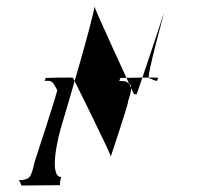

<svg xmlns="http://www.w3.org/2000/svg" viewBox="-20 -565 607 591"><path d="M117 -316C142 -318 143 -312 156 -288C160 -290 87 -68 87 -68C75 -18 74 -12 36 -10C41 -10 45 4 46 6L165 5C163 2 167 -16 168 -20C130 -22 157 -140 173 -190C188 -240 264 -497 271 -545C267 -546 392 -276 392 -276L400 -274C401 -272 484 -523 484 -523C493 -553 427 -317 439 -324C446 -324 448 -318 463 -316L467 -325C470 -328 349 -325 349 -325C353 -328 347 -316 347 -316C369 -316 371 -312 377 -308C388 -303 384 -282 374 -252C378 -254 321 -83 321 -83C324 -86 205 -325 205 -325C208 -328 119 -325 119 -325C123 -328 117 -316 117 -316Z"/></svg>

Font: Zinc
Style: Obl
Weight: 400
Version: Version 1